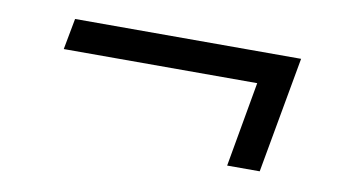

<svg xmlns="http://www.w3.org/2000/svg" viewBox="-39 -513 698 389"><g transform="rotate(10 310.0 -318.5)"><path d="M444 -199 475 -374H77L89 -438H554L511 -199Z"/></g></svg>

Font: Archivo SemiBold Light
Style: Italic
Weight: 300
Italic angle: -10°
Version: Version 2.001